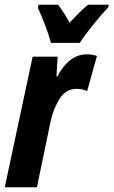

<svg xmlns="http://www.w3.org/2000/svg" viewBox="-29 -786 477 806"><path d="M306 -606Q323 -634 362 -682Q401 -730 425 -755L428 -766H341Q325 -754 305.5 -734.5Q286 -715 263 -691Q250 -715 237.5 -734Q225 -753 215 -766H133L130 -753Q145 -722 161 -679Q177 -636 185 -606ZM126 0 184 -279Q195 -329 221 -371Q247 -413 292 -413Q316 -413 337 -404L378 -551Q356 -558 336 -558Q261 -558 212 -465H208L213 -548H108L-9 0Z"/></svg>

Font: Noto Sans UI Condensed ExtraBold
Style: Italic
Weight: 800
Width: 3
Designer: Monotype Design Team
Foundry: Monotype Imaging Inc.
Version: 1.001